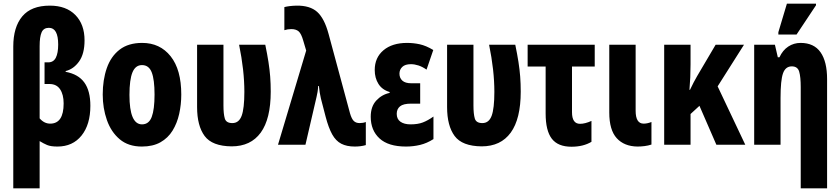

<svg xmlns="http://www.w3.org/2000/svg" viewBox="-20 -796 4621 1056"><path d="M53 240V-540Q53 -647 102.5 -706Q152 -765 254 -765Q344 -765 394.5 -713.5Q445 -662 445 -574Q445 -500 415 -458Q385 -416 341 -405V-401Q411 -388 444 -342Q477 -296 477 -214Q477 -111 428.5 -50.5Q380 10 296 10Q259 10 239 1.5Q219 -7 198 -20V240ZM256 -116Q330 -116 330 -227Q330 -276 310.5 -305Q291 -334 252 -334H225V-453H245Q274 -453 287 -478.5Q300 -504 300 -551Q300 -643 249 -643Q220 -643 209 -618.5Q198 -594 198 -542V-145Q223 -116 256 -116Z M977 -276Q977 -221 965.5 -169.5Q954 -118 929 -77.5Q904 -37 862.5 -13.5Q821 10 760 10Q686 10 638.5 -30Q591 -70 568 -135.5Q545 -201 545 -276Q545 -357 567.5 -421.5Q590 -486 638 -523Q686 -560 762 -560Q860 -560 918.5 -486.5Q977 -413 977 -276ZM692 -274Q692 -112 761 -112Q799 -112 814.5 -153Q830 -194 830 -276Q830 -358 814.5 -398Q799 -438 761 -438Q725 -438 708.5 -398Q692 -358 692 -274Z M1254 9Q1147 8 1105.5 -48Q1064 -104 1064 -207V-550H1209V-216Q1209 -169 1216.5 -144Q1224 -119 1258 -119Q1294 -119 1309 -159Q1324 -199 1324 -291Q1324 -409 1295 -550H1439Q1450 -497 1456.5 -455.5Q1463 -414 1466 -375Q1469 -336 1469 -292Q1469 -142 1414 -66.5Q1359 9 1254 9Z M1931 10Q1887 10 1857 -5.5Q1827 -21 1807 -57Q1787 -93 1771 -154L1745 -254Q1741 -270 1738.5 -287Q1736 -304 1734 -323H1730Q1729 -305 1726.5 -290Q1724 -275 1721 -263L1660 0H1509L1664 -518L1648 -572Q1637 -611 1622.5 -623.5Q1608 -636 1582 -636Q1572 -636 1562.5 -634.5Q1553 -633 1544 -630V-757Q1571 -764 1611 -765Q1685 -766 1724.5 -730.5Q1764 -695 1787 -610L1905 -173Q1914 -142 1926 -130.5Q1938 -119 1958 -119Q1977 -119 1992 -125V2Q1965 10 1931 10Z M2213 10Q2116 10 2067.5 -34.5Q2019 -79 2019 -154Q2019 -210 2049.5 -243Q2080 -276 2123 -285V-290Q2082 -302 2061.5 -334.5Q2041 -367 2041 -411Q2041 -479 2089 -519.5Q2137 -560 2219 -560Q2254 -560 2288.5 -552.5Q2323 -545 2363 -521L2326 -413Q2303 -429 2281.5 -436Q2260 -443 2240 -443Q2208 -443 2192.5 -428Q2177 -413 2177 -391Q2177 -367 2193 -352.5Q2209 -338 2242 -338H2291V-226H2241Q2198 -226 2180 -211Q2162 -196 2162 -170Q2162 -141 2182.5 -126.5Q2203 -112 2238 -112Q2278 -112 2305.5 -122.5Q2333 -133 2364 -155V-31Q2328 -8 2290.5 1Q2253 10 2213 10Z M2629 9Q2522 8 2480.5 -48Q2439 -104 2439 -207V-550H2584V-216Q2584 -169 2591.5 -144Q2599 -119 2633 -119Q2669 -119 2684 -159Q2699 -199 2699 -291Q2699 -409 2670 -550H2814Q2825 -497 2831.5 -455.5Q2838 -414 2841 -375Q2844 -336 2844 -292Q2844 -142 2789 -66.5Q2734 9 2629 9Z M3123 11Q3049 11 3015 -33Q2981 -77 2981 -172V-430H2882V-550H3251V-430H3126V-179Q3126 -115 3170 -115Q3198 -115 3233 -131V-16Q3188 11 3123 11Z M3486 10Q3413 9 3372 -36Q3331 -81 3331 -177V-550H3476V-187Q3476 -116 3520 -116Q3540 -116 3563 -125V-1Q3545 5 3525 7.5Q3505 10 3486 10Z M4072 -550 3927 -321 4079 0H3920L3827 -214L3778 -169V0H3633V-550H3778V-442Q3778 -406 3776.5 -371Q3775 -336 3772 -302H3775Q3785 -323 3795 -342.5Q3805 -362 3814 -377L3916 -550Z M4384 240V-317Q4384 -373 4375.5 -402Q4367 -431 4335 -431Q4300 -431 4286.5 -392.5Q4273 -354 4273 -258V0H4128V-550H4242L4258 -481H4267Q4285 -520 4315.5 -540Q4346 -560 4383 -560Q4457 -560 4493 -508.5Q4529 -457 4529 -361V240ZM4261 -606V-619L4308 -776H4468V-767L4361 -606Z"/></svg>

Font: Noto Sans ExtraCondensed ExtraBold
Style: Regular
Weight: 800
Width: 2
Designer: Monotype Design Team
Foundry: Monotype Imaging Inc.
Version: Version 2.013; ttfautohint (v1.8.4.7-5d5b)